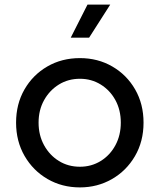

<svg xmlns="http://www.w3.org/2000/svg" viewBox="-20 -804 694 836"><path d="M328 12Q404 12 467 -24Q530 -60 567.5 -124Q605 -188 605 -270Q605 -351 568.5 -414.5Q532 -478 469 -514.5Q406 -551 328 -551Q249 -551 186 -514.5Q123 -478 86.5 -414.5Q50 -351 50 -270Q50 -189 87 -125Q124 -61 187 -24.5Q250 12 328 12ZM328 -78Q277 -78 236.5 -103Q196 -128 172 -171.5Q148 -215 148 -270Q148 -325 172 -368Q196 -411 236.5 -436Q277 -461 328 -461Q378 -461 418.5 -436Q459 -411 482.5 -368Q506 -325 506 -270Q506 -215 482.5 -171.5Q459 -128 418.5 -103Q378 -78 328 -78ZM288 -640H368L460 -784H361Z"/></svg>

Font: Plus Jakarta Sans Medium
Style: Regular
Weight: 500
Designer: Gumpita Rahayu
Foundry: Tokotype
Version: Version 2.004; ttfautohint (v1.8.3)